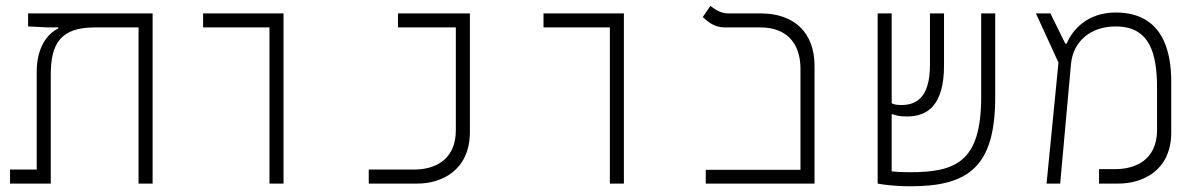

<svg xmlns="http://www.w3.org/2000/svg" viewBox="-20 -632 4142 661"><path d="M505.4 0V-585.9H76.7V-541L145.5 -537.6H180.7V-534.2C142.1 -515.6 106.4 -467.3 106.4 -385.3V-48.3H14.6V0H154.8V-376C154.8 -484.4 190.9 -537.6 306.2 -537.6H457V0Z M907.7 0H956.1V-585.9H679.2V-537.6H907.7Z M1249.5 0H1417.5C1500.5 0 1597.7 -45.9 1597.7 -177.7V-585.9H1350.1V-537.6H1549.3V-183.6C1549.3 -74.2 1467.3 -48.3 1406.7 -48.3H1249.5Z M2079.6 0H2127.9V-585.9H1851.1V-537.6H2079.6Z M2409.7 0H2784.2V-404.8C2784.2 -520 2714.4 -585.9 2598.1 -585.9H2485.4C2460.9 -585.9 2440.4 -600.6 2425.8 -611.8L2399.4 -573.2C2416.5 -558.1 2437.5 -537.6 2475.1 -537.6H2598.1C2684.6 -537.6 2735.8 -486.8 2735.8 -395V-47.4H2409.7Z M3114.3 9.3C3311.5 9.3 3406.2 -55.2 3406.2 -296.9V-585.9H3357.9V-297.9C3357.9 -73.2 3269.5 -39.1 3111.3 -39.1C3084 -39.1 3064 -40.5 3049.8 -42V-239.7C3067.4 -233.4 3079.1 -231 3102.5 -231C3172.4 -231 3230 -268.6 3230 -406.7V-585.9H3181.6V-409.2C3181.6 -293.5 3132.3 -270.5 3083.5 -270.5C3068.4 -270.5 3060.1 -271.5 3049.8 -276.4V-585.9H3001.5V0C3016.6 2.9 3056.6 9.3 3114.3 9.3Z M3583 0H3629.9L3667 -410.6C3674.3 -491.2 3736.3 -541 3820.8 -541C3939 -541 3963.4 -448.2 3963.4 -327.1V-185.1C3963.4 -75.7 3881.3 -49.8 3820.8 -49.8H3763.7V0H3831.1C3913.6 0 4012.2 -44.9 4012.2 -175.8V-352.1C4012.2 -450.2 3985.8 -588.9 3821.8 -588.9C3723.1 -588.9 3672.4 -529.8 3652.3 -481.9H3647.5L3596.2 -585.9H3546.4L3624 -416.5Z"/></svg>

Font: Cascadia Code PL ExtraLight
Style: Regular
Weight: 200
Monospace: yes
Designer: Aaron Bell
Foundry: Saja Typeworks
Version: Version 2404.023